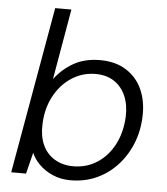

<svg xmlns="http://www.w3.org/2000/svg" viewBox="-52 -767 719 826"><g transform="rotate(5 307.0 -354.0)"><path d="M282 12Q240 12 205 -3.5Q170 -19 146.5 -43Q123 -67 113 -92L90 0H26L153 -720H223L170 -415Q202 -458 250 -486Q298 -514 366 -514Q432 -514 478.5 -484.5Q525 -455 547.5 -404.5Q570 -354 568 -290Q566 -225 543.5 -170Q521 -115 482.5 -74Q444 -33 393.5 -10.5Q343 12 282 12ZM289 -49Q347 -49 393 -79Q439 -109 466 -161.5Q493 -214 496 -281Q498 -332 481 -371Q464 -410 431 -431.5Q398 -453 352 -453Q294 -453 247 -422Q200 -391 172 -337.5Q144 -284 142 -217Q140 -166 157 -128.5Q174 -91 208.5 -70Q243 -49 289 -49Z"/></g></svg>

Font: DM Sans 16pt Light
Style: Italic
Weight: 300
Italic angle: -10°
Version: Version 4.004;gftools[0.9.30]